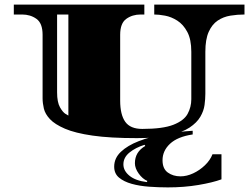

<svg xmlns="http://www.w3.org/2000/svg" viewBox="-20 -578 1087 834"><path d="M575 22Q458 22 382 11Q306 0 262 -19Q218 -38 197 -60.5Q176 -83 170.5 -106.5Q165 -130 165 -151V-427Q165 -477 138.5 -496Q112 -515 76 -515H40V-558H607V-515H591Q555 -515 528.5 -496Q502 -477 502 -427V-141Q502 -80 524 -49Q546 -18 598 -18Q687 -18 733 -36Q779 -54 795 -83.5Q811 -113 811 -147V-353Q811 -407 793.5 -439.5Q776 -472 750 -488.5Q724 -505 697 -510Q670 -515 650 -515V-558H1042V-515Q1011 -515 980.5 -510Q950 -505 925.5 -488.5Q901 -472 886.5 -439.5Q872 -407 872 -353V-171Q872 -148 868.5 -122Q865 -96 850 -70.5Q835 -45 803.5 -24Q772 -3 716.5 9.5Q661 22 575 22ZM277 -76V-515H228V-177Q228 -134 240.5 -112Q253 -90 265 -83Q277 -76 277 -76ZM709 236Q669 236 627.5 233Q586 230 552 220.5Q518 211 497 193.5Q476 176 476 146Q476 109 505 81.5Q534 54 583 35Q632 16 692.5 5Q753 -6 817 -10V6Q751 16 718.5 46.5Q686 77 686 118Q686 155 709 171.5Q732 188 764 188Q791 188 819 175Q847 162 870 140Q893 118 903 92H942V201Q904 215 842 225.5Q780 236 709 236ZM618 213 620 208Q599 199 582.5 176Q566 153 566 131Q566 82 611 56L608 51Q569 63 542.5 84.5Q516 106 516 136Q516 164 542.5 185.5Q569 207 618 213Z"/></svg>

Font: Diplomata SC
Style: Regular
Weight: 400
Designer: Eduardo Rodriguez Tunni
Foundry: Eduardo Rodriguez Tunni
Version: Version 1.002; ttfautohint (v1.8.4.7-5d5b);gftools[0.9.23]